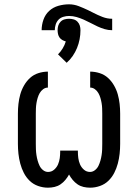

<svg xmlns="http://www.w3.org/2000/svg" viewBox="-20 -862 640 890"><path d="M202 8Q179 8 156.5 0Q134 -8 117.5 -24Q101 -40 90.5 -60.5Q80 -81 74 -103.5Q68 -126 65.5 -149Q63 -172 63 -195V-335Q63 -358 65.5 -380.5Q68 -403 74 -424.5Q80 -446 91.5 -466Q103 -486 119.5 -501Q136 -516 158 -523Q180 -530 202 -530V-456Q190 -456 180 -448.5Q170 -441 164 -430.5Q158 -420 154.5 -408Q151 -396 149 -384Q147 -372 146.5 -359.5Q146 -347 146 -335V-195Q146 -182 146.5 -169Q147 -156 149 -143Q151 -130 154.5 -117.5Q158 -105 163.5 -93.5Q169 -82 179.5 -73.5Q190 -65 203 -65Q219 -65 231 -75.5Q243 -86 249 -100Q255 -114 257 -129Q259 -144 259 -159V-164H341V-159Q341 -144 343 -129Q345 -114 351 -100Q357 -86 369 -75.5Q381 -65 397 -65Q410 -65 420.5 -73.5Q431 -82 436.5 -93.5Q442 -105 445.5 -117.5Q449 -130 451 -143Q453 -156 453.5 -169Q454 -182 454 -195V-335Q454 -347 453.5 -359.5Q453 -372 451 -384Q449 -396 445.5 -408Q442 -420 436 -430.5Q430 -441 420 -448.5Q410 -456 398 -456V-530Q420 -530 442 -523Q464 -516 480.5 -501Q497 -486 508.5 -466Q520 -446 526 -424.5Q532 -403 534.5 -380.5Q537 -358 537 -335V-195Q537 -172 534.5 -149Q532 -126 526 -103.5Q520 -81 509.5 -60.5Q499 -40 482.5 -24Q466 -8 443.5 0Q421 8 398 8Q398 8 398 8Q398 8 398 8Q382 8 367 4.5Q352 1 339.5 -7.5Q327 -16 317 -28Q307 -40 300 -53Q293 -40 283 -28Q273 -16 260.5 -7.5Q248 1 233 4.5Q218 8 202 8Q202 8 202 8Q202 8 202 8ZM234 -722H173Q173 -747 181.5 -771Q190 -795 208 -811.5Q226 -828 250.5 -835Q275 -842 300 -842Q323 -842 345 -833.5Q367 -825 388 -815L412 -803Q433 -792 455 -783.5Q477 -775 500 -775V-722Q482 -722 465 -727Q448 -732 432 -739.5Q416 -747 400 -755.5Q384 -764 368 -771Q352 -778 335 -783Q318 -788 300 -788Q287 -788 273.5 -784Q260 -780 251 -770.5Q242 -761 238 -748Q234 -735 234 -722ZM289 -571 249 -610Q261 -622 270.5 -637.5Q280 -653 285 -670Q277 -672 269 -676.5Q261 -681 256 -688Q251 -695 249 -704Q247 -713 247 -722Q247 -733 250 -743Q253 -753 260.5 -761Q268 -769 278.5 -772Q289 -775 300 -775Q311 -775 321.5 -772Q332 -769 339.5 -761Q347 -753 350 -743Q353 -733 353 -722Q353 -701 349 -680Q345 -659 337 -639.5Q329 -620 317 -602.5Q305 -585 289 -571Z"/></svg>

Font: Iosevka Curly Extended
Style: Regular
Weight: 400
Width: 7
Monospace: yes
Designer: Belleve Invis
Foundry: Belleve Invis
Version: Version 11.1.0; ttfautohint (v1.8.3)